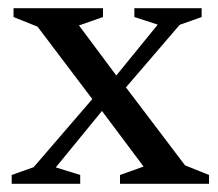

<svg xmlns="http://www.w3.org/2000/svg" viewBox="-20 -448 532 468"><path d="M431 -45 489.5 -21.5V0H272.5V-21.5L330 -42L228.5 -177.5L116 -40L175.5 -21.5V0H8.5V-21.5L62 -40.5L205 -206.5L71.5 -383L13 -406.5V-428H231V-406.5L172.5 -386L263.5 -264L364.5 -388L307.5 -406.5V-428H471.5V-406.5L418 -387.5L287 -235Z"/></svg>

Font: Newsreader Text Medium
Style: Regular
Weight: 500
Designer: Hugues Gentile
Foundry: Production Type
Version: Version 1.002